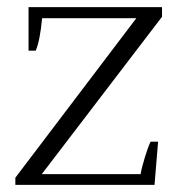

<svg xmlns="http://www.w3.org/2000/svg" viewBox="-20 -518 497 538"><path d="M23 -20 362 -467H98Q92 -403 80 -376H60V-498H434V-471L97 -30H374Q377 -48 386 -77.5Q395 -107 402 -121H423L413 0H23Z"/></svg>

Font: Trirong Light
Style: Regular
Weight: 300
Designer: Katatrad Team
Foundry: CadsonDemak
Version: Version 1.001